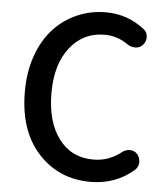

<svg xmlns="http://www.w3.org/2000/svg" viewBox="-54 -798 753 860"><g transform="rotate(5 323.0 -368.5)"><path d="M383.8 12.7Q241.2 12.7 148.9 -88.4Q56.6 -189.5 56.6 -366.2Q56.6 -454.1 82.5 -526.9Q108.4 -599.6 153.3 -648.4Q198.2 -697.3 258.8 -723.6Q319.3 -750 388.7 -750Q485.4 -750 562.5 -689.5Q579.1 -676.8 579.1 -654.3Q579.1 -634.8 566.4 -620.1Q553.7 -605.5 534.2 -604.5Q532.2 -604.5 530.3 -604.5Q512.7 -604.5 498 -614.3Q449.2 -649.4 390.6 -649.4Q294.9 -649.4 235.4 -573.7Q175.8 -498 175.8 -370.1Q175.8 -239.3 232.9 -163.6Q290 -87.9 387.7 -87.9Q459 -87.9 515.6 -133.8Q530.3 -144.5 547.9 -144.5Q548.8 -144.5 550.8 -144.5Q569.3 -143.6 582 -129.9Q594.7 -114.3 594.7 -94.7Q594.7 -73.2 579.1 -58.6Q497.1 12.7 383.8 12.7Z"/></g></svg>

Font: Gen Jyuu Gothic P Medium
Style: Regular
Weight: 500
Designer: [Source Han Sans]
Ryoko NISHIZUKA  (kana & ideographs); Paul D. Hunt (Latin, Greek & Cyrillic); Wenlong ZHANG  (bopomofo
Version: Version 1.002.20150607